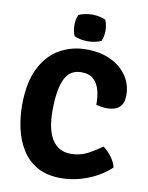

<svg xmlns="http://www.w3.org/2000/svg" viewBox="-97 -959 803 1044"><g transform="rotate(10 304.5 -437.0)"><path d="M433 -411Q434 -452.5 424.8 -489.2Q415.5 -526 391.2 -548.8Q367 -571.5 323 -571.5Q258.5 -571.5 231.2 -511.8Q204 -452 204 -338Q204 -231.5 239.8 -178Q275.5 -124.5 341 -124.5Q393 -124.5 434.8 -146.5Q476.5 -168.5 511 -194.5Q534.5 -178.5 556.8 -149Q579 -119.5 584.5 -91.5Q555.5 -63 512.8 -38.8Q470 -14.5 418.5 0.2Q367 15 311.5 15Q233 15 179.8 -15.8Q126.5 -46.5 95 -97.8Q63.5 -149 49.8 -211.8Q36 -274.5 36 -339Q36 -464.5 75.8 -544Q115.5 -623.5 182 -661Q248.5 -698.5 328.5 -698.5Q406 -698.5 463.8 -671Q521.5 -643.5 553.2 -596.5Q585 -549.5 585 -490.5Q585 -444 560.8 -423.2Q536.5 -402.5 493.5 -402.5Q476 -402.5 461.8 -405Q447.5 -407.5 433 -411ZM240.5 -817Q240.5 -847.5 252 -875Q265 -881.5 285.8 -886Q306.5 -890.5 326.5 -890.5Q346.5 -890.5 368 -886Q389.5 -881.5 401 -875Q406.5 -861.5 409.5 -845.8Q412.5 -830 412.5 -817Q412.5 -786 401 -758.5Q389.5 -752 368 -747.5Q346.5 -743 326.5 -743Q306.5 -743 285.2 -747.2Q264 -751.5 252 -758.5Q240.5 -786 240.5 -817Z"/></g></svg>

Font: Signika SC
Style: Regular
Weight: 300
Designer: Anna Giedryś
Foundry: Anna Giedryś
Version: Version 2.000